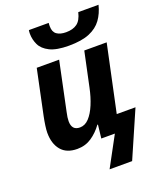

<svg xmlns="http://www.w3.org/2000/svg" viewBox="-174 -885 976 1184"><g transform="rotate(-20 314.5 -292.5)"><path d="M336 196 442 0H353L363 -88H359Q328 -45 287 -17.5Q246 10 193 10Q123 10 87.5 -32.5Q52 -75 52 -147Q52 -165 56 -193.5Q60 -222 66 -251L128 -546H275L208 -227Q200 -192 200 -169Q200 -109 253 -109Q287 -109 313.5 -137.5Q340 -166 360 -214Q380 -262 392 -320L440 -546H587L494 -109H617L484 196ZM362 -606Q281 -606 237 -628Q193 -650 176.5 -685Q160 -720 160 -758Q160 -764 160.5 -770Q161 -776 162 -781H292Q291 -773 291 -768Q291 -763 291 -758Q291 -722 313 -706Q335 -690 374 -690Q419 -690 446.5 -710Q474 -730 486 -781H619Q606 -728 577.5 -688.5Q549 -649 497.5 -627.5Q446 -606 362 -606Z"/></g></svg>

Font: Noto IKEA Latin
Style: Bold Italic
Weight: 700
Italic angle: -12°
Designer: Monotype Design Team
Foundry: Monotype Imaging Inc.
Version: Version 1.0